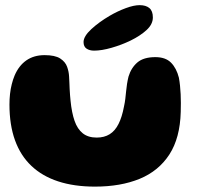

<svg xmlns="http://www.w3.org/2000/svg" viewBox="-20 -674 757 731"><path d="M341.6 36.5Q262.4 36.5 201.6 16.6Q140.9 -3.2 99.6 -42.4Q58.2 -81.5 37.1 -140Q16 -198.5 16 -275.9Q16 -296.4 18.1 -315.9Q20.2 -335.5 24.8 -353.4Q29.2 -371.2 35.5 -386.2Q51.5 -424 80.3 -444.1Q109.1 -464.1 149.6 -464.1Q189.4 -464.1 209.1 -451.4Q228.8 -438.6 235.5 -419.8Q242.2 -400.9 243 -382.9Q243.8 -371.1 244.2 -358.9Q244.6 -346.6 245.2 -334.6Q245.9 -322.5 246.7 -311.3Q247.5 -300.1 248.6 -290.4Q253.1 -245 263.9 -213.8Q274.8 -182.6 295.2 -166.4Q315.6 -150.2 348.1 -150.2Q377 -150.2 397.4 -162.9Q417.9 -175.5 431.2 -201.9Q444.6 -228.2 452.2 -269.1Q455.4 -283.5 457.1 -297.8Q458.9 -312 460.1 -326.1Q461.4 -340.1 463.6 -354.2Q465.8 -368.2 469.2 -382.2Q479.2 -415.6 502.9 -436.1Q526.6 -456.5 571.4 -456.5Q610.5 -456.5 631.3 -435.3Q652.1 -414.1 661.1 -378.1Q663.8 -363.4 665.4 -347.6Q667.1 -331.9 667.8 -315.4Q668.5 -298.9 668.6 -282Q668.8 -265.1 668.1 -248.1Q665.6 -148.9 624.9 -85.9Q584.1 -23 511.8 6.8Q439.4 36.5 341.6 36.5ZM338.1 -481.2Q321.1 -481.2 309.6 -488.8Q298.1 -496.4 298.1 -513.9Q298.1 -535.6 327.4 -562.8Q356.8 -590 398.1 -614.2Q427.9 -631.5 458.6 -642.9Q489.4 -654.4 511.6 -654.4Q535.6 -654.4 548.8 -643.2Q562 -632.1 562 -607.5Q562 -581.8 538.2 -559.8Q514.4 -537.8 477.2 -519.6Q442.6 -502.9 404.8 -492.1Q367 -481.2 338.1 -481.2Z"/></svg>

Font: Gluten Thin
Style: Regular
Weight: 100
Designer: Tyler Finck
Foundry: Etcetera Type Company
Version: Version 1.300